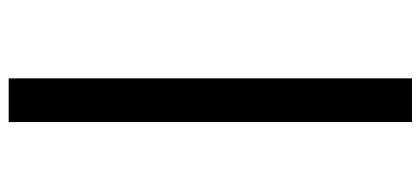

<svg xmlns="http://www.w3.org/2000/svg" viewBox="-292 -618 1000 457"><g transform="rotate(90 208.5 -389.0)"><path d="M166 -869.1H270V90.8H166Z"/></g></svg>

Font: Merriweather UltraBold
Style: Italic
Weight: 900
Italic angle: -7°
Designer: Eben Sorkin ( eben@eyebytes.com )
Foundry: Eben Sorkin ( eben@eyebytes.com )
Version: Version 1.52; ttfautohint (v1.4.1)